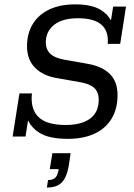

<svg xmlns="http://www.w3.org/2000/svg" viewBox="-20 -613 602 862"><path d="M285.4 10.4Q198.6 10.4 155.2 -17.9Q111.8 -46.1 97.7 -94L108.1 -86.1L94.5 0H36.7L67.3 -193.7H123.3Q115.8 -124.9 152 -88.4Q188.2 -51.9 274.6 -51.9Q345.8 -51.9 384.5 -80.4Q423.2 -108.9 423.2 -165.2Q423.2 -200 402.3 -218.8Q381.3 -237.6 336.4 -244.6L230.6 -263.3Q171.7 -273.9 136.5 -309.7Q101.3 -345.5 101.3 -405.9Q101.3 -462.9 127.1 -505.1Q153 -547.4 201.4 -570.4Q249.7 -593.4 317.9 -593.4Q393.9 -593.4 434.5 -567.2Q475.1 -541 487.8 -497.8H474.4L488 -583.4H545.8L519.6 -416H463.6Q468.7 -472.3 435.8 -501.7Q402.9 -531.1 330.3 -531.1Q260.1 -531.1 222.9 -501.4Q185.7 -471.7 185.7 -422.8Q185.7 -391.5 205.4 -372.1Q225 -352.8 269.9 -344.8L375.6 -326.1Q438.8 -314.9 473.2 -280.8Q507.7 -246.7 507.7 -186.4Q507.7 -123 480.3 -79Q453 -35.1 403.1 -12.3Q353.2 10.4 285.4 10.4ZM190.5 228.9 195.7 195.3Q218.2 195.3 228.6 184.5Q239 173.8 243.6 146.3H203.5L215.2 74.9H297L288.2 133.6Q280.7 179.2 259.3 204Q237.8 228.9 190.5 228.9Z"/></svg>

Font: Rokkitt SemiBold
Style: Italic
Weight: 600
Italic angle: -9°
Designer: Vernon Adams
Foundry: Vernon Adams
Version: Version 3.103